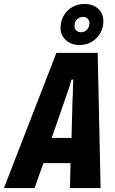

<svg xmlns="http://www.w3.org/2000/svg" viewBox="-61 -957 584 977"><path d="M-41 0 226 -688H436L451 0H295L298 -127H160L115 0ZM202 -255H303L308 -450Q309 -459 309.5 -471.5Q310 -484 310 -498.5Q310 -513 310.5 -526.5Q311 -540 312 -552H303Q299 -537 293 -518Q287 -499 280.5 -481Q274 -463 270 -451ZM344 -728Q301 -728 274 -753Q247 -778 247 -814Q247 -849 263 -877Q279 -905 307 -921Q335 -937 369 -937Q413 -937 439 -912Q465 -887 465 -850Q465 -816 449.5 -788.5Q434 -761 406.5 -744.5Q379 -728 344 -728ZM351 -793Q363 -793 373 -799Q383 -805 388.5 -815.5Q394 -826 394 -838Q394 -852 385.5 -861.5Q377 -871 362 -871Q349 -871 339 -864.5Q329 -858 323.5 -847.5Q318 -837 318 -823Q318 -810 327.5 -801.5Q337 -793 351 -793Z"/></svg>

Font: Archivo ExtraCondensed ExtraBold
Style: Italic
Weight: 800
Width: 2
Italic angle: -10°
Designer: Hector Gatti
Foundry: Omnibus-Type
Version: Version 2.001